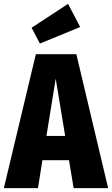

<svg xmlns="http://www.w3.org/2000/svg" viewBox="-35 -976 581 996"><path d="M347 0 323 -145H185L162 0H-15L151 -695H361L526 0ZM206 -271H303L254 -568ZM318 -956 381 -836 172 -750 129 -832Z"/></svg>

Font: Fira Sans Extra Condensed ExtraBold
Style: Regular
Weight: 800
Width: 1
Designer: Carrois Corporate & Edenspiekermann AG
Foundry: Carrois Corporate GbR & Edenspiekermann AG
Version: Version 4.203